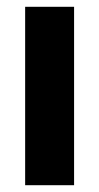

<svg xmlns="http://www.w3.org/2000/svg" viewBox="-20 -545 291 565"><path d="M54 0V-525H198V0Z"/></svg>

Font: Bricolage Grotesque 28pt
Style: Bold
Weight: 700
Designer: Mathieu Triay
Foundry: Atelier Triay
Version: Version 1.000;gftools[0.9.30]